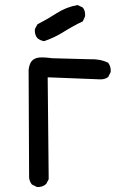

<svg xmlns="http://www.w3.org/2000/svg" viewBox="-20 -745 540 765"><path d="M127 0 107 -10Q98 -21 96 -37L94 -466Q96 -485 103 -497Q110 -509 126.5 -514Q143 -519 188 -513L335 -509Q378 -511 411 -495Q423 -479 421 -458L411 -438Q396 -427 374 -429L170 -437L174 -31L164 -12Q148 2 127 0ZM156 -581Q141 -583 129 -593Q117 -607 119 -629L129 -648Q168 -668 206 -692.5Q244 -717 289 -725L310 -715Q321 -701 319 -680L310 -660Q270 -641 233.5 -618Q197 -595 156 -581Z"/></svg>

Font: Kosefont JP
Style: Regular
Weight: 400
Designer: Nozomi Seto 瀬戸のぞみ
Version: Version 3.00;June 19, 2020